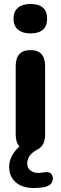

<svg xmlns="http://www.w3.org/2000/svg" viewBox="-20 -750 306 966"><path d="M133 -582Q93 -582 70.5 -601Q48 -620 48 -656Q48 -692 70.5 -711Q93 -730 133 -730Q217 -730 217 -656Q217 -582 133 -582ZM151 196Q92 196 59 167Q26 138 26 89Q26 60 40.5 33.5Q55 7 78 -13Q59 -34 59 -73V-417Q59 -498 133 -498Q207 -498 207 -417V-73Q207 -16 167 3Q117 30 117 72Q117 95 133 107.5Q149 120 171 120Q186 120 201 117Q229 112 239.5 127Q250 142 244 161Q238 180 215 188Q199 193 182 194.5Q165 196 151 196Z"/></svg>

Font: Chiron GoRound TC
Style: Bold
Weight: 700
Designer: Ryoko NISHIZUKA 西塚涼子 (kana, bopomofo & ideographs); Paul D. Hunt (Latin, Greek & Cyrillic); Sandoll Communications 산돌커뮤니
Foundry: Adobe
Version: Version 1.000;hotconv 1.1.1;makeotfexe 2.6.0